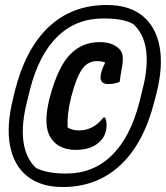

<svg xmlns="http://www.w3.org/2000/svg" viewBox="-20 -735 665 770"><path d="M408 -715Q498 -715 551.5 -671.5Q605 -628 620 -548Q635 -468 607 -358L600 -332Q558 -162 463.5 -73.5Q369 15 232 15Q143 15 89 -28.5Q35 -72 20 -152Q5 -232 33 -342L39 -368Q82 -539 175.5 -627Q269 -715 408 -715ZM394 -661Q285 -661 210.5 -588.5Q136 -516 100 -375L88 -326Q65 -235 74 -167.5Q83 -100 125 -61Q148 -50 177 -44.5Q206 -39 246 -39Q354 -39 428.5 -112Q503 -185 539 -325L551 -374Q575 -466 566 -533Q557 -600 514 -639Q491 -651 463 -656Q435 -661 394 -661ZM379 -566Q407 -566 425 -559.5Q443 -553 456 -541Q470 -528 472 -510Q474 -492 469 -464Q466 -450 464 -436Q462 -422 460 -407Q441 -398 414 -398Q378 -398 384 -434Q386 -446 390 -457Q394 -468 402 -484Q388 -490 368 -490Q348 -490 330.5 -479Q313 -468 298 -439Q283 -410 268 -355L265 -344Q256 -307 253 -278.5Q250 -250 251 -224Q268 -212 299 -212Q324 -212 348.5 -224Q373 -236 395 -264H401Q409 -250 407 -224Q404 -188 378 -165Q345 -134 284 -134Q214 -134 183 -183Q152 -232 178 -338L181 -349Q213 -467 261 -516.5Q309 -566 379 -566Z"/></svg>

Font: Recursive Mn Csl St
Style: Bold Italic
Weight: 700
Italic angle: -15°
Monospace: yes
Version: Version 1.079;hotconv 1.0.112;makeotfexe 2.5.65598; ttfautoh